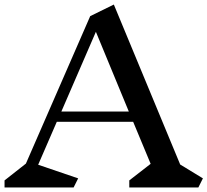

<svg xmlns="http://www.w3.org/2000/svg" viewBox="-23 -825 913 845"><path d="M850 0H546V-31L640 -104L563 -289H227L145 -100L321 -40L301 0H-3V-31L91 -105L374 -754L478 -805L770 -101L870 -40ZM399 -685 247 -334H544Z"/></svg>

Font: Inknut
Style: Antiqua
Weight: 400
Designer: Claus Eggers Srensen
Foundry: Claus Eggers Srensen
Version: Version 1.000; ttfautohint (v1.2) -l 7 -r 28 -G 50 -x 13 -D 